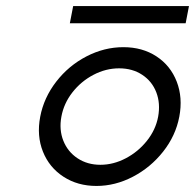

<svg xmlns="http://www.w3.org/2000/svg" viewBox="-20 -608 645 635"><path d="M113 -222Q125 -285 166 -338Q207 -391 266 -421.5Q325 -452 388 -452Q451 -452 497.5 -421.5Q544 -391 564.5 -338Q585 -285 573 -222Q561 -159 519.5 -106.5Q478 -54 419.5 -23.5Q361 7 299 7Q237 7 190 -23.5Q143 -54 122 -106.5Q101 -159 113 -222ZM503 -222Q511 -266 497 -302.5Q483 -339 450.5 -360.5Q418 -382 374 -382Q330 -382 289 -360.5Q248 -339 219.5 -302.5Q191 -266 183 -222Q175 -179 189.5 -142.5Q204 -106 236.5 -84.5Q269 -63 312 -63Q355 -63 396 -84.5Q437 -106 466 -142.5Q495 -179 503 -222ZM222 -588H605L594 -531H211Z"/></svg>

Font: Teachers[wght] Italic
Style: Regular
Weight: 400
Designer: Alfredo Marco Pradil & Chank Diesel
Version: Version 1.000;Glyphs 3.1.2 (3151)